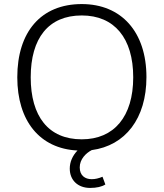

<svg xmlns="http://www.w3.org/2000/svg" viewBox="-20 -733 805 944"><path d="M65 -353C65 -139 175 -2 361 7C336 33 323 64 323 96C323 154 364 191 423 191C455 191 481 185 498 174L484 136C465 144 448 148 431 148C398 148 372 130 372 90C372 50 402 20 431 5C596 -17 700 -150 700 -354C700 -576 577 -713 382 -713C181 -713 65 -576 65 -353ZM131 -353C131 -545 218 -657 382 -657C542 -657 635 -546 635 -353C635 -160 541 -48 382 -48C218 -48 131 -161 131 -353Z"/></svg>

Font: Poppy and Pepper Light
Style: Regular
Weight: 300
Designer: Thy Ha
Foundry: Thy Ha
Version: Version 0.001;Glyphs 3.2 (3227)